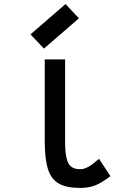

<svg xmlns="http://www.w3.org/2000/svg" viewBox="-20 -910 640 944"><path d="M374 14Q308 14 270 -7Q232 -28 216 -78Q200 -128 200 -214V-618H300V-214Q300 -163 307 -133Q314 -103 330 -90.5Q346 -78 374 -78Q393 -78 413 -89Q433 -100 467 -129L523 -44Q480 -11 448 1.5Q416 14 374 14ZM196 -671 130 -741 302 -890 368 -820Z"/></svg>

Font: Victor Mono Thin
Style: Regular
Weight: 100
Monospace: yes
Designer: Rune Bjørnerås
Version: Version 1.561;gftools[0.9.30]